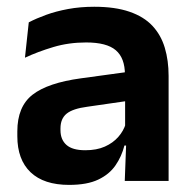

<svg xmlns="http://www.w3.org/2000/svg" viewBox="-20 -522 556 554"><path d="M340 0 344.5 -120 341 -131V-284.5L340.5 -306.5Q340.5 -354.5 314.2 -377Q288 -399.5 228.5 -399.5Q178 -399.5 133.8 -386.2Q89.5 -373 52 -355.5L63 -457.5Q85 -469 113.2 -479.2Q141.5 -489.5 176.5 -496Q211.5 -502.5 252 -502.5Q312 -502.5 353.5 -488.2Q395 -474 419.8 -447.5Q444.5 -421 455.5 -384.2Q466.5 -347.5 466.5 -303V0ZM179.5 11.5Q106.5 11.5 68.2 -25Q30 -61.5 30 -129V-143Q30 -214.5 74 -248.8Q118 -283 213.5 -296L352.5 -315L360 -232.5L232 -214Q190 -208.5 172.2 -194Q154.5 -179.5 154.5 -151.5V-146.5Q154.5 -119 171.8 -103.8Q189 -88.5 226 -88.5Q259 -88.5 282.5 -99Q306 -109.5 321.2 -126.8Q336.5 -144 343 -165.5L361 -102H339Q331 -70.5 313.2 -44.8Q295.5 -19 263.5 -3.8Q231.5 11.5 179.5 11.5Z"/></svg>

Font: Anek Latin Medium SemiBold
Style: Regular
Weight: 600
Version: Version 1.003